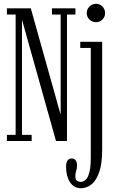

<svg xmlns="http://www.w3.org/2000/svg" viewBox="-20 -744 609 1013"><path d="M16.5 0V-32.5H62.5V-667.5H16.5V-700H142.5L300 -138.5V-667.5H254V-700H378V-667.5H333.5V0H275.5L96 -640V-32.5H147V0ZM487 -627Q466.5 -627 452 -641Q437.5 -655 437.5 -675Q437.5 -695 452 -709.5Q466.5 -724 487 -724Q506.5 -724 520.5 -709.5Q534.5 -695 534.5 -675Q534.5 -655 520.5 -641Q506.5 -627 487 -627ZM407 249Q370 249 349.2 217Q328.5 185 328.5 136Q328.5 92 359 92Q372.5 92 379.5 102.2Q386.5 112.5 386.5 128.5Q386.5 145.5 382 157.5Q377.5 169.5 377.5 186Q377.5 204.5 386.2 210Q395 215.5 405 215.5Q459 215.5 459 89V-491H403.5V-523.5H519V45.5Q519 119.5 503.5 164.2Q488 209 462.5 229Q437 249 407 249Z"/></svg>

Font: Imbue 10pt Light
Style: Regular
Weight: 300
Designer: Tyler Finck
Foundry: Etcetera Type Company
Version: Version 1.102; ttfautohint (v1.8.3)